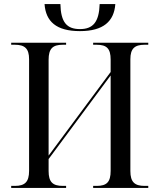

<svg xmlns="http://www.w3.org/2000/svg" viewBox="-20 -924 783 944"><path d="M373 -771C488 -771 541 -819 547 -904H470C467 -815 437 -781 373 -781C308 -781 279 -815 277 -904H199C205 -819 256 -771 373 -771ZM35 0H305V-10H289C239 -10 219 -29 219 -83V-142L524 -553V-84C524 -29 505 -10 455 -10H438V0H709V-10H691C642 -10 621 -29 621 -83V-633C621 -685 642 -704 691 -704H709V-714H438V-704H455C505 -704 524 -685 524 -631V-570L219 -159V-630C219 -685 239 -704 289 -704H305V-714H35V-704H53C102 -704 123 -685 123 -633V-84C123 -29 102 -10 53 -10H35Z"/></svg>

Font: Noto Serif Display SemiCondensed
Style: Regular
Weight: 400
Width: 4
Designer: Monotype Design Team
Foundry: Monotype Imaging Inc.
Version: Version 2.009